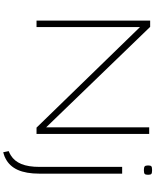

<svg xmlns="http://www.w3.org/2000/svg" viewBox="94 -852 965 1193"><g transform="rotate(90 576.5 -255.5)"><path d="M108 0V-706H147L771 -60V-700H812V0H773L148 -643V0ZM1059 -532V-18Q1059 65 1035.5 117Q1012 169 964 193Q959 196 952.5 198.5Q946 201 939.5 203Q933 205 926 207L919 173Q926 170 932.5 167Q939 164 945 160Q981 138 999 94.5Q1017 51 1017 -19V-532ZM1037 -667Q1020 -667 1014 -672Q1008 -677 1008 -693Q1008 -709 1013.5 -713.5Q1019 -718 1037 -718Q1055 -718 1060.5 -713.5Q1066 -709 1066 -693Q1066 -677 1060.5 -672Q1055 -667 1037 -667Z"/></g></svg>

Font: Georama Expanded ExtraLight
Style: Regular
Weight: 250
Width: 7
Designer: Jean-Baptiste Levee
Foundry: Production Type
Version: Version 1.001